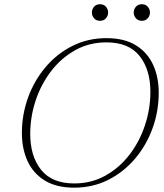

<svg xmlns="http://www.w3.org/2000/svg" viewBox="-20 -856 758 886"><path d="M712.5 -428Q712.5 -343 684 -264.2Q655.5 -185.5 603.2 -123.8Q551 -62 479.5 -26Q408 10 322 10Q240 10 186.5 -23Q133 -56 107 -113Q81 -170 81 -242Q81 -327 109.5 -405.8Q138 -484.5 190.2 -546.2Q242.5 -608 314 -644Q385.5 -680 471.5 -680Q553.5 -680 607 -647Q660.5 -614 686.5 -557Q712.5 -500 712.5 -428ZM119.5 -238Q119.5 -135 169.8 -72.2Q220 -9.5 322.5 -9.5Q402 -9.5 466.8 -45.8Q531.5 -82 578 -142.8Q624.5 -203.5 649.2 -278.8Q674 -354 674 -432Q674 -535 624 -597.8Q574 -660.5 471 -660.5Q391.5 -660.5 326.8 -624.2Q262 -588 215.5 -527.2Q169 -466.5 144.2 -391.2Q119.5 -316 119.5 -238ZM441.5 -760Q424 -760 414 -771.8Q404 -783.5 404 -798Q404 -813 414 -824.8Q424 -836.5 441.5 -836.5Q459 -836.5 469 -824.8Q479 -813 479 -798Q479 -783.5 469 -771.8Q459 -760 441.5 -760ZM634.5 -760Q617 -760 607 -771.8Q597 -783.5 597 -798Q597 -813 607 -824.8Q617 -836.5 634.5 -836.5Q652 -836.5 662 -824.8Q672 -813 672 -798Q672 -783.5 662 -771.8Q652 -760 634.5 -760Z"/></svg>

Font: Newsreader Text ExtraLight
Style: Italic
Weight: 275
Italic angle: -17°
Designer: Hugues Gentile
Foundry: Production Type
Version: Version 1.001